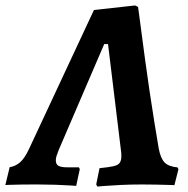

<svg xmlns="http://www.w3.org/2000/svg" viewBox="-58 -673 685 701"><path d="M297.5 8.2 293.3 0.3 305.4 -59Q339.3 -62.4 356.3 -66.2Q373.3 -70.1 379.2 -78.7Q385.1 -87.4 385.1 -103.4Q385.1 -108.7 384.6 -115.7Q384 -122.8 382.9 -129.7L336.4 -512.1H322.5L156.2 -125Q151 -111.7 148.4 -103.5Q145.8 -95.3 145.8 -87.6Q145.8 -73.1 155.4 -67.6Q165 -62.1 187.6 -62.1H230.1L233.3 -55.4L220.2 5.6Q220.2 5.6 197.6 4.1Q175.1 2.5 142.3 1.5Q109.5 0.5 78.4 0.5Q52.3 0.5 25 0.7Q-2.2 1 -20.4 1.8Q-38.5 2.5 -38.5 2.5L-22.7 -62.5Q-0.2 -66.4 16.2 -81.2Q32.6 -96.1 48.2 -129.6L285 -636.5L435.4 -653.1L446.1 -647.6Q446.1 -647.6 449.6 -621.9Q453.1 -596.1 458.8 -552.4Q464.6 -508.6 471.9 -454Q479.3 -399.4 487.9 -341.4Q496.6 -283.4 505.3 -228.7Q514.1 -174 521.5 -131Q528.1 -95.4 542.7 -80.1Q557.3 -64.9 590.3 -61.8L593.5 -55.1L578.8 3Q578.8 3 558 2.2Q537.2 1.5 509.6 1Q482 0.5 460.5 0.5Q419.5 0.5 382.2 2.3Q344.9 4.1 321.2 6.1Q297.5 8.2 297.5 8.2Z"/></svg>

Font: Alegreya
Style: Italic
Weight: 400
Italic angle: -7°
Designer: Juan Pablo del Peral
Foundry: Huerta Tipografica
Version: Version 2.009